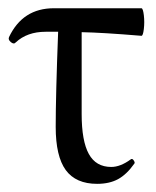

<svg xmlns="http://www.w3.org/2000/svg" viewBox="-20 -435 378 466"><path d="M215.8 11.2Q164.1 11.2 139.6 -22.2Q115.2 -55.7 115.2 -127Q115.2 -203.6 121.1 -357.9H90.8Q45.9 -357.9 18.1 -332Q13.7 -326.7 6.3 -332.8Q-1 -338.9 2 -345.2Q35.2 -415 110.8 -415H323.2Q327.1 -415 329.1 -398.2Q331.1 -381.3 329.1 -364.5Q327.1 -347.7 323.2 -348.1Q228 -356 178.2 -356.9V-158.2Q178.2 -92.8 195.6 -61.3Q212.9 -29.8 250 -29.8Q272 -29.8 296.9 -47.9Q300.8 -51.3 304.4 -45.9Q308.1 -40.5 306.2 -38.1Q287.6 -11.7 266.6 -0.2Q245.6 11.2 215.8 11.2Z"/></svg>

Font: Junicode SmCond Light
Style: Regular
Weight: 300
Width: 4
Designer: Peter S. Baker
Version: Version 2.206